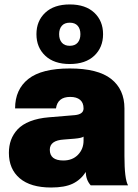

<svg xmlns="http://www.w3.org/2000/svg" viewBox="-20 -834 620 864"><path d="M210 9.8Q117.7 9.8 68.8 -31.7Q20 -73.2 20 -146Q20 -177.7 29.5 -203.9Q39.1 -230 59.3 -252Q79.6 -273.9 115.5 -288.1Q151.4 -302.2 200.2 -306.2L316.9 -315.9Q356 -319.8 356 -346.2Q356 -371.6 340.3 -384.8Q324.7 -397.9 295.9 -397.9Q239.3 -397.9 231.9 -346.2H47.9Q47.9 -431.6 107.7 -478.8Q167.5 -525.9 293.9 -525.9Q420.4 -525.9 480.2 -478.8Q540 -431.6 540 -346.2V-131.8Q540 -28.3 556.2 0H388.2Q366.2 -24.9 366.2 -60.1Q342.8 -24.4 306.9 -7.3Q271 9.8 210 9.8ZM265.1 -111.8Q306.2 -111.8 331.1 -137.7Q356 -163.6 356 -201.2V-219.2Q348.1 -212.9 315.9 -210L267.1 -206.1Q204.1 -202.1 204.1 -160.2Q204.1 -111.8 265.1 -111.8ZM404.3 -583.3Q364.7 -545.9 293.9 -545.9Q223.1 -545.9 183.6 -583.3Q144 -620.6 144 -680.2Q144 -739.7 183.6 -776.9Q223.1 -814 293.9 -814Q364.7 -814 404.3 -776.9Q443.8 -739.7 443.8 -680.2Q443.8 -620.6 404.3 -583.3ZM258.3 -642.1Q270.5 -627.9 293.9 -627.9Q317.4 -627.9 329.6 -642.1Q341.8 -656.2 341.8 -680.2Q341.8 -704.1 329.6 -718Q317.4 -731.9 293.9 -731.9Q270.5 -731.9 258.3 -718Q246.1 -704.1 246.1 -680.2Q246.1 -656.2 258.3 -642.1Z"/></svg>

Font: Creato Display Black
Style: Regular
Weight: 900
Version: Version 1.000